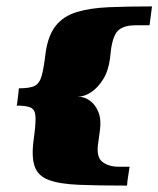

<svg xmlns="http://www.w3.org/2000/svg" viewBox="-20 -542 495 600"><path d="M287 -96Q280 -52 299.5 -36.5Q319 -21 351 -21Q358 -21 367 -21Q376 -21 385 -21Q385 -19 382.5 -5Q380 9 378.5 22Q377 35 377 38Q286 38 226 35.5Q166 33 132.5 20.5Q99 8 88.5 -21.5Q78 -51 85 -104Q92 -154 91 -176.5Q90 -199 76.5 -205.5Q63 -212 32 -212Q33 -214 34.5 -226Q36 -238 37.5 -251Q39 -264 39 -266Q74 -266 89 -274Q104 -282 110.5 -306Q117 -330 123 -380Q131 -433 155 -462.5Q179 -492 220.5 -504.5Q262 -517 320.5 -519.5Q379 -522 455 -522Q455 -520 453 -506.5Q451 -493 449.5 -479.5Q448 -466 447 -463H402Q371 -463 352.5 -449.5Q334 -436 327 -388L324 -361Q319 -321 302.5 -294.5Q286 -268 265 -254Q244 -240 223 -240Q244 -240 261.5 -227Q279 -214 288 -190.5Q297 -167 292 -133Z"/></svg>

Font: Genos Thin ExtraBold
Style: Italic
Weight: 800
Italic angle: -8°
Version: Version 1.010